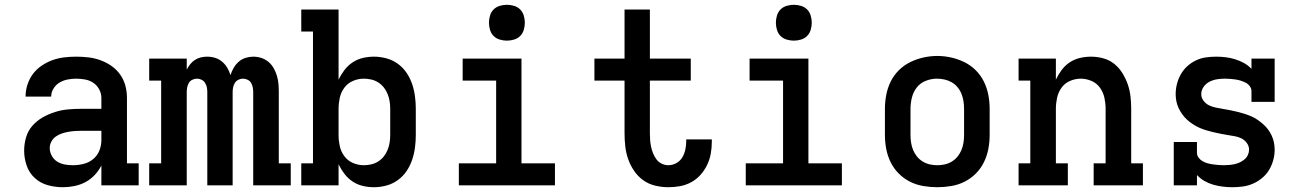

<svg xmlns="http://www.w3.org/2000/svg" viewBox="-20 -775 5440 803"><path d="M243 8Q211 8 180 -0.5Q149 -9 125.5 -30.5Q102 -52 91.5 -82.5Q81 -113 81 -145Q81 -173 89 -200.5Q97 -228 115.5 -249Q134 -270 158.5 -284Q183 -298 210 -306.5Q237 -315 265 -317.5Q293 -320 321 -320H404V-365Q404 -384 395 -401Q386 -418 370.5 -428.5Q355 -439 336 -442.5Q317 -446 299 -446Q281 -446 263 -442.5Q245 -439 229.5 -430Q214 -421 204 -405Q194 -389 194 -371Q194 -371 194 -371Q194 -371 194 -371H87Q87 -371 87 -371.5Q87 -372 87 -372Q87 -397 95 -421.5Q103 -446 118 -466Q133 -486 154.5 -500.5Q176 -515 199.5 -523.5Q223 -532 248 -535Q273 -538 299 -538Q324 -538 350 -535Q376 -532 400.5 -523Q425 -514 446.5 -499Q468 -484 483 -462.5Q498 -441 504.5 -416Q511 -391 511 -365V-92H560V0H404V-83Q393 -61 376 -43Q359 -25 337.5 -13.5Q316 -2 291.5 3Q267 8 243 8ZM285 -84Q307 -84 329.5 -89.5Q352 -95 369.5 -109.5Q387 -124 395.5 -145Q404 -166 404 -189V-228H321Q307 -228 293 -227Q279 -226 265 -223.5Q251 -221 238 -216.5Q225 -212 213.5 -204Q202 -196 195 -183Q188 -170 188 -156Q188 -139 196.5 -123.5Q205 -108 219.5 -99Q234 -90 251 -87Q268 -84 285 -84Z M604 0V-92H654V-438H604V-530H761V-484Q767 -496 775.5 -506.5Q784 -517 795.5 -524.5Q807 -532 820 -535Q833 -538 847 -538Q864 -538 880 -533Q896 -528 909 -517Q922 -506 930.5 -491.5Q939 -477 944 -461Q949 -477 957.5 -491.5Q966 -506 978.5 -517Q991 -528 1007 -533Q1023 -538 1039 -538Q1057 -538 1073.5 -532.5Q1090 -527 1103 -516Q1116 -505 1124.5 -490Q1133 -475 1138 -458.5Q1143 -442 1144.5 -425Q1146 -408 1146 -390V-92H1196V0H1039V-390Q1039 -400 1037 -410Q1035 -420 1030 -428.5Q1025 -437 1015.5 -441.5Q1006 -446 996 -446Q986 -446 977 -441.5Q968 -437 962.5 -428.5Q957 -420 955 -410Q953 -400 953 -390V0H847V-390Q847 -400 845 -410Q843 -420 837.5 -428.5Q832 -437 823 -441.5Q814 -446 804 -446Q794 -446 784.5 -441.5Q775 -437 770 -428.5Q765 -420 763 -410Q761 -400 761 -390V0Z M1544 8Q1520 8 1497 2.5Q1474 -3 1454.5 -16Q1435 -29 1420.5 -48Q1406 -67 1396 -88V0H1240V-92H1289V-643H1240V-735H1396V-442Q1406 -463 1420.5 -482Q1435 -501 1454.5 -514Q1474 -527 1497 -532.5Q1520 -538 1544 -538Q1570 -538 1596 -531Q1622 -524 1643.5 -508.5Q1665 -493 1680 -471Q1695 -449 1703.5 -424Q1712 -399 1715.5 -372.5Q1719 -346 1719 -320V-210Q1719 -184 1715.5 -157.5Q1712 -131 1703.5 -106Q1695 -81 1680 -59Q1665 -37 1643.5 -21.5Q1622 -6 1596 1Q1570 8 1544 8ZM1501 -84Q1517 -84 1532.5 -87.5Q1548 -91 1561.5 -99.5Q1575 -108 1585 -120.5Q1595 -133 1601 -148Q1607 -163 1609.5 -178.5Q1612 -194 1612 -210V-320Q1612 -336 1609.5 -351.5Q1607 -367 1601 -382Q1595 -397 1585 -409.5Q1575 -422 1561.5 -430.5Q1548 -439 1532.5 -442.5Q1517 -446 1501 -446Q1478 -446 1456 -436.5Q1434 -427 1420 -408Q1406 -389 1401 -366Q1396 -343 1396 -320V-210Q1396 -187 1401 -164Q1406 -141 1420 -122Q1434 -103 1456 -93.5Q1478 -84 1501 -84Z M1899 0V-92H2055V-438H1915V-530H2161V-92H2301V0ZM2100 -605Q2085 -605 2070 -609.5Q2055 -614 2044.5 -624.5Q2034 -635 2029.5 -650Q2025 -665 2025 -680Q2025 -695 2029.5 -710Q2034 -725 2044.5 -735.5Q2055 -746 2070 -750.5Q2085 -755 2100 -755Q2115 -755 2130 -750.5Q2145 -746 2155.5 -735.5Q2166 -725 2170.5 -710Q2175 -695 2175 -680Q2175 -665 2170.5 -650Q2166 -635 2155.5 -624.5Q2145 -614 2130 -609.5Q2115 -605 2100 -605Z M2775 8Q2748 8 2720.5 1.5Q2693 -5 2670.5 -21Q2648 -37 2632 -60.5Q2616 -84 2607 -110Q2598 -136 2595 -163.5Q2592 -191 2592 -218V-438H2466V-530H2592V-735H2698V-530H2869V-438H2698V-218Q2698 -204 2699 -189.5Q2700 -175 2703 -161Q2706 -147 2711.5 -133.5Q2717 -120 2725.5 -108.5Q2734 -97 2747.5 -90.5Q2761 -84 2775 -84Q2793 -84 2809 -93Q2825 -102 2834 -117.5Q2843 -133 2846.5 -150.5Q2850 -168 2850 -186Q2850 -187 2850 -188.5Q2850 -190 2850 -192H2957Q2957 -189 2957 -186.5Q2957 -184 2957 -181Q2957 -156 2952.5 -131.5Q2948 -107 2937 -84.5Q2926 -62 2909.5 -43.5Q2893 -25 2871 -13Q2849 -1 2824.5 3.5Q2800 8 2775 8Z M3099 0V-92H3255V-438H3115V-530H3361V-92H3501V0ZM3300 -605Q3285 -605 3270 -609.5Q3255 -614 3244.5 -624.5Q3234 -635 3229.5 -650Q3225 -665 3225 -680Q3225 -695 3229.5 -710Q3234 -725 3244.5 -735.5Q3255 -746 3270 -750.5Q3285 -755 3300 -755Q3315 -755 3330 -750.5Q3345 -746 3355.5 -735.5Q3366 -725 3370.5 -710Q3375 -695 3375 -680Q3375 -665 3370.5 -650Q3366 -635 3355.5 -624.5Q3345 -614 3330 -609.5Q3315 -605 3300 -605Z M3900 8Q3871 8 3841.5 3Q3812 -2 3786 -15Q3760 -28 3739 -49Q3718 -70 3705 -96.5Q3692 -123 3686.5 -152Q3681 -181 3681 -210V-320Q3681 -349 3686.5 -378Q3692 -407 3705 -433.5Q3718 -460 3739 -481Q3760 -502 3786.5 -515Q3813 -528 3842 -534.5Q3871 -541 3900 -541Q3929 -541 3958 -534.5Q3987 -528 4013.5 -515Q4040 -502 4061 -481Q4082 -460 4095 -433.5Q4108 -407 4113.5 -378Q4119 -349 4119 -320V-210Q4119 -181 4113.5 -152Q4108 -123 4095 -96.5Q4082 -70 4061 -49Q4040 -28 4014 -15Q3988 -2 3958.5 3Q3929 8 3900 8ZM3900 -84Q3916 -84 3931.5 -87.5Q3947 -91 3961 -99.5Q3975 -108 3985 -120.5Q3995 -133 4001 -147.5Q4007 -162 4009.5 -178Q4012 -194 4012 -210V-320Q4012 -336 4009.5 -352Q4007 -368 4001 -383Q3995 -398 3984.5 -410.5Q3974 -423 3960 -431Q3946 -439 3930 -442.5Q3914 -446 3898 -446Q3875 -446 3852 -437Q3829 -428 3814.5 -409.5Q3800 -391 3794 -367.5Q3788 -344 3788 -320V-210Q3788 -194 3790.5 -178Q3793 -162 3799 -147.5Q3805 -133 3815 -120.5Q3825 -108 3839 -99.5Q3853 -91 3868.5 -87.5Q3884 -84 3900 -84Z M4240 0V-92H4289V-438H4240V-530H4396V-442Q4406 -463 4420 -482Q4434 -501 4453.5 -514Q4473 -527 4496 -532.5Q4519 -538 4543 -538Q4569 -538 4594.5 -531Q4620 -524 4640 -508Q4660 -492 4674 -469.5Q4688 -447 4696.5 -422.5Q4705 -398 4708 -372Q4711 -346 4711 -320V-92H4760V0H4554V-92H4604V-320Q4604 -343 4599 -366Q4594 -389 4580.5 -408Q4567 -427 4545 -436.5Q4523 -446 4500 -446Q4477 -446 4455 -436.5Q4433 -427 4419.5 -408Q4406 -389 4401 -366Q4396 -343 4396 -320V-92H4446V0Z M5134 8Q5114 8 5094 5.5Q5074 3 5054.5 -2.5Q5035 -8 5017.5 -18Q5000 -28 4986 -43V0H4889V-181H4986V-136Q4986 -125 4993 -115.5Q5000 -106 5010 -100.5Q5020 -95 5031 -92Q5042 -89 5053 -87.5Q5064 -86 5075 -85Q5086 -84 5097 -84Q5109 -84 5120.5 -85Q5132 -86 5143.5 -88.5Q5155 -91 5165.5 -96Q5176 -101 5185 -108.5Q5194 -116 5199 -127Q5204 -138 5204 -149Q5204 -164 5194.5 -177Q5185 -190 5171.5 -196.5Q5158 -203 5143 -205.5Q5128 -208 5113 -210.5Q5098 -213 5083 -216Q5068 -219 5053 -222.5Q5038 -226 5023.5 -230.5Q5009 -235 4995.5 -241Q4982 -247 4969 -255.5Q4956 -264 4945 -274Q4934 -284 4925 -296.5Q4916 -309 4909.5 -322.5Q4903 -336 4900 -351Q4897 -366 4897 -381Q4897 -403 4902.5 -424.5Q4908 -446 4919 -465Q4930 -484 4946 -498.5Q4962 -513 4982 -522.5Q5002 -532 5023.5 -535Q5045 -538 5067 -538Q5087 -538 5107 -535.5Q5127 -533 5146 -527Q5165 -521 5182.5 -511.5Q5200 -502 5214 -487V-530H5311V-349H5214V-394Q5214 -405 5207 -414.5Q5200 -424 5190 -429Q5180 -434 5169.5 -437.5Q5159 -441 5148 -442.5Q5137 -444 5126 -445Q5115 -446 5103 -446Q5087 -446 5070.5 -443.5Q5054 -441 5039 -433.5Q5024 -426 5014 -412Q5004 -398 5004 -381Q5004 -366 5013.5 -353.5Q5023 -341 5036.5 -334.5Q5050 -328 5065 -325Q5080 -322 5095 -319.5Q5110 -317 5125 -314Q5140 -311 5154.5 -307.5Q5169 -304 5183.5 -299.5Q5198 -295 5212 -289Q5226 -283 5238.5 -274.5Q5251 -266 5262.5 -256Q5274 -246 5283 -234Q5292 -222 5298.5 -208Q5305 -194 5308 -179Q5311 -164 5311 -149Q5311 -127 5305 -105Q5299 -83 5287.5 -64Q5276 -45 5258.5 -30.5Q5241 -16 5220.5 -7Q5200 2 5178 5Q5156 8 5134 8Z"/></svg>

Font: Iosevka Curly Slab SmBdEx
Style: Regular
Weight: 600
Width: 7
Monospace: yes
Designer: Belleve Invis
Foundry: Belleve Invis
Version: Version 11.1.0; ttfautohint (v1.8.3)